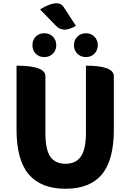

<svg xmlns="http://www.w3.org/2000/svg" viewBox="-20 -1150 803 1184"><path d="M384 14Q233 14 157 -75Q82 -164 82 -350V-745Q260 -745 260 -680V-331Q260 -228 290 -184Q321 -140 384 -140Q447 -140 478 -184Q510 -229 510 -331V-745Q682 -745 682 -680V-350Q682 -163 608 -74Q534 14 384 14ZM200 -819Q180 -840 180 -871Q180 -903 200 -924Q221 -945 253 -945Q285 -945 306 -924Q327 -903 327 -871Q327 -841 306 -819Q285 -798 253 -798Q221 -798 200 -819ZM448 -991Q371 -944 326 -990L227 -1092Q338 -1160 373 -1106L448 -991ZM457 -819Q436 -841 436 -871Q436 -903 457 -924Q478 -945 510 -945Q542 -945 562 -924Q583 -903 583 -871Q583 -840 562 -819Q542 -798 510 -798Q478 -798 457 -819Z"/></svg>

Font: Swei Half Moon CJK SC
Style: Black
Weight: 900
Version: Version 2.071